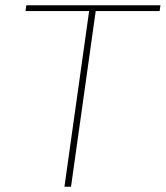

<svg xmlns="http://www.w3.org/2000/svg" viewBox="-20 -710 630 730"><path d="M347 -690 250 0H225L322 -690ZM590 -690 587 -668H77L80 -690Z"/></svg>

Font: Exo 2 Thin
Style: Italic
Weight: 250
Italic angle: -8°
Designer: Natanael Gama
Foundry: Natanael Gama
Version: Version 2.010